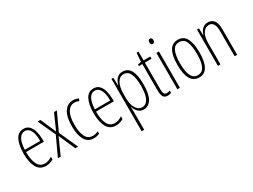

<svg xmlns="http://www.w3.org/2000/svg" viewBox="-62 -1458 3196 2423"><g transform="rotate(-30 1536.0 -246.5)"><path d="M199 -539Q252 -539 283.5 -505.5Q315 -472 329 -418Q343 -364 343 -303V-269H83Q83 -149 117 -86.5Q151 -24 220 -24Q273 -24 326 -61V-22Q304 -8 276.5 1Q249 10 218 10Q128 10 87 -64.5Q46 -139 46 -264Q46 -391 83.5 -465Q121 -539 199 -539ZM199 -506Q149 -506 119 -455.5Q89 -405 84 -301H308Q309 -357 298 -403.5Q287 -450 262.5 -478Q238 -506 199 -506Z M519 -273 402 -529H443L541 -304L641 -529H682L563 -271L686 0H645L540 -239L433 0H392Z M914 10Q828 10 787 -61.5Q746 -133 746 -258Q746 -395 792 -467Q838 -539 921 -539Q966 -539 1000 -520L987 -488Q958 -504 923 -504Q858 -504 821 -442.5Q784 -381 784 -259Q784 -152 815.5 -88Q847 -24 918 -24Q957 -24 998 -43V-8Q980 0 957.5 5Q935 10 914 10Z M1219 -539Q1272 -539 1303.5 -505.5Q1335 -472 1349 -418Q1363 -364 1363 -303V-269H1103Q1103 -149 1137 -86.5Q1171 -24 1240 -24Q1293 -24 1346 -61V-22Q1324 -8 1296.5 1Q1269 10 1238 10Q1148 10 1107 -64.5Q1066 -139 1066 -264Q1066 -391 1103.5 -465Q1141 -539 1219 -539ZM1219 -506Q1169 -506 1139 -455.5Q1109 -405 1104 -301H1328Q1329 -357 1318 -403.5Q1307 -450 1282.5 -478Q1258 -506 1219 -506Z M1643 -539Q1795 -539 1795 -270Q1795 -126 1753.5 -58Q1712 10 1642 10Q1605 10 1580 -6.5Q1555 -23 1539 -48Q1523 -73 1516 -100H1513Q1513 -88 1514 -70Q1515 -52 1515 -29V234H1478V-529H1506L1509 -416H1512Q1521 -449 1537 -477Q1553 -505 1578.5 -522Q1604 -539 1643 -539ZM1639 -505Q1579 -505 1547 -445Q1515 -385 1515 -291V-228Q1515 -135 1549 -79.5Q1583 -24 1638 -24Q1671 -24 1698.5 -48Q1726 -72 1742 -125.5Q1758 -179 1758 -270Q1758 -383 1729 -444Q1700 -505 1639 -505Z M1996 -24Q2009 -24 2021 -27Q2033 -30 2042 -35V-1Q2031 4 2018.5 7Q2006 10 1990 10Q1943 10 1926 -22Q1909 -54 1909 -116V-496H1859V-519L1908 -529L1918 -656H1946V-529H2044V-496H1946V-115Q1946 -69 1956 -46.5Q1966 -24 1996 -24Z M2152 -727Q2168 -727 2175 -715.5Q2182 -704 2182 -689Q2182 -671 2174 -660.5Q2166 -650 2151 -650Q2137 -650 2129.5 -661Q2122 -672 2122 -688Q2122 -704 2129 -715.5Q2136 -727 2152 -727ZM2170 -529V0H2133V-529Z M2608 -265Q2608 10 2449 10Q2287 10 2287 -267Q2287 -400 2326.5 -469.5Q2366 -539 2448 -539Q2533 -539 2570.5 -466.5Q2608 -394 2608 -265ZM2325 -267Q2325 -148 2355 -86Q2385 -24 2449 -24Q2512 -24 2541.5 -83Q2571 -142 2571 -266Q2571 -378 2543.5 -441.5Q2516 -505 2448 -505Q2383 -505 2354 -443.5Q2325 -382 2325 -267Z M2887 -539Q2943 -539 2973.5 -499Q3004 -459 3004 -373V0H2967V-362Q2967 -438 2944.5 -471.5Q2922 -505 2883 -505Q2831 -505 2796 -455.5Q2761 -406 2761 -305V0H2724V-529H2753L2756 -425H2758Q2766 -454 2782 -480Q2798 -506 2823.5 -522.5Q2849 -539 2887 -539Z"/></g></svg>

Font: Noto Sans Lao Looped ExtraCondensed ExtraLight
Style: Regular
Weight: 200
Width: 2
Designer: Mark Frömberg, Ben Mitchell
Foundry: The Fontpad Ltd
Version: Version 1.002; ttfautohint (v1.8.4.7-5d5b)